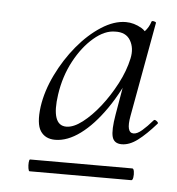

<svg xmlns="http://www.w3.org/2000/svg" viewBox="-36 -675 390 423"><g transform="rotate(5 158.5 -463.5)"><path d="M94 -361Q72 -361 61.5 -377Q51 -393 56 -431Q61 -466 78.5 -502Q96 -538 120.5 -567.5Q145 -597 173 -615Q201 -633 227 -633Q245 -633 262 -623Q279 -613 280 -588L253 -605Q261 -607 270 -616.5Q279 -626 283 -639Q284 -641 288.5 -640Q293 -639 293 -637L255 -428Q248 -390 265 -390Q273 -390 283.5 -399Q294 -408 307 -423Q309 -425 313.5 -421.5Q318 -418 316 -416Q294 -391 276 -377.5Q258 -364 241 -364Q224 -364 220 -378.5Q216 -393 222 -428L238 -521L252 -532Q232 -481 205 -442Q178 -403 149.5 -382Q121 -361 94 -361ZM44 -287Q42 -287 41 -293.5Q40 -300 40.5 -306.5Q41 -313 43 -313H269Q272 -313 273 -306.5Q274 -300 273 -293.5Q272 -287 269 -287ZM116 -392Q132 -392 151.5 -407Q171 -422 189.5 -445.5Q208 -469 223 -497.5Q238 -526 244 -554Q249 -577 239 -594Q229 -611 205 -610Q182 -610 158 -589.5Q134 -569 116 -535.5Q98 -502 92 -461Q87 -427 93 -409.5Q99 -392 116 -392Z"/></g></svg>

Font: Cormorant
Style: Italic
Weight: 400
Italic angle: -10°
Designer: Christian Thalmann (Catharsis Fonts)
Foundry: Catharsis Fonts
Version: Version 4.000